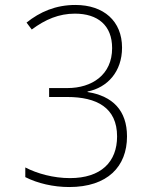

<svg xmlns="http://www.w3.org/2000/svg" viewBox="-20 -744 603 774"><path d="M259 10C414 10 492 -73 492 -194C492 -299 434 -357 333 -373V-375C413 -391 472 -455 472 -552C472 -659 398 -724 284 -724C204 -724 141 -696 87 -653L108 -625C163 -666 218 -689 282 -689C374 -689 432 -642 432 -550C432 -442 350 -389 252 -389H178V-353H251C370 -353 452 -310 452 -194C452 -91 387 -26 262 -26C196 -26 130 -44 82 -69V-30C131 -5 195 10 259 10Z"/></svg>

Font: Noto Sans Mono SemiCondensed ExtraLight
Style: Regular
Weight: 200
Width: 4
Designer: Monotype Design Team
Foundry: Monotype Imaging Inc.
Version: Version 2.014